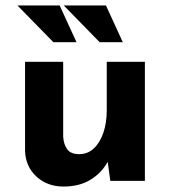

<svg xmlns="http://www.w3.org/2000/svg" viewBox="-20 -664 624 705"><path d="M213 21Q154 21 114 -15.5Q74 -52 72 -110V-437H212V-162Q214 -133 227 -115.5Q240 -98 271 -98Q302 -98 324.5 -119Q347 -140 359.5 -176.5Q372 -213 372 -259V-437H512V0H385L374 -80L376 -71Q354 -30 313 -4.5Q272 21 213 21ZM44 -644H199L261 -509H176ZM214 -644H369L431 -509H346Z"/></svg>

Font: Reem Kufi Fun
Style: Bold
Weight: 700
Designer: Khaled Hosny
Version: Version 1.005